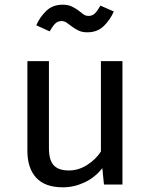

<svg xmlns="http://www.w3.org/2000/svg" viewBox="-20 -788 640 820"><path d="M189 -527V-155Q189 -104 209.5 -82Q230 -60 274 -60Q316 -60 353 -84Q390 -108 411 -141V-527H503V0H424L417 -70Q386 -30 341 -9Q296 12 249 12Q172 12 134.5 -29Q97 -70 97 -144V-527ZM353 -650Q331 -650 315.5 -657.5Q300 -665 288 -674Q276 -683 265.5 -690.5Q255 -698 243 -698Q226 -698 215 -686.5Q204 -675 192 -654L135 -680Q150 -715 177.5 -741.5Q205 -768 248 -768Q270 -768 286 -760.5Q302 -753 314 -744L336 -727Q346 -720 358 -720Q375 -720 386 -731.5Q397 -743 409 -764L466 -739Q451 -704 423.5 -677Q396 -650 353 -650Z"/></svg>

Font: Wlorlttqgufhjawjgtejqphaquk
Style: Regular
Weight: 400
Monospace: yes
Designer: Carrois Corporate & Edenspiekermann
Foundry: Carrois Corporate GbR & Edenspiekermann AG
Version: Version 2.001